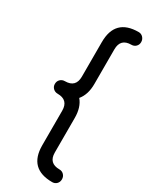

<svg xmlns="http://www.w3.org/2000/svg" viewBox="-256 -837 893 1126"><g transform="rotate(30 191.0 -274.0)"><path d="M321 234Q163 234 163 76V-158Q163 -231 90 -231Q72 -231 59.5 -243Q47 -255 47 -273Q47 -292 59.5 -304Q72 -316 90 -316Q163 -316 163 -389V-623Q163 -782 321 -782Q339 -782 351 -769Q363 -756 363 -738Q363 -720 351 -708Q339 -696 321 -696Q248 -696 248 -623V-389Q248 -352 239 -323.5Q230 -295 212 -273Q248 -231 248 -158V76Q248 148 321 148Q339 148 351 160.5Q363 173 363 191Q363 210 351 222Q339 234 321 234Z"/></g></svg>

Font: Comfortaa Medium
Style: Regular
Weight: 500
Designer: Johan Aakerlund
Foundry: Johan Aakerlund
Version: Version 3.104; ttfautohint (v1.8.1.43-b0c9)